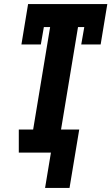

<svg xmlns="http://www.w3.org/2000/svg" viewBox="-20 -755 551 950"><path d="M203 175 232 0H73V-114H144L228 -621H197L182 -535H86L119 -735H511L478 -535H382L397 -621H366L282 -114H372L324 175Z"/></svg>

Font: Iosevka Curly Slab Heavy
Style: Italic
Weight: 900
Italic angle: -9°
Monospace: yes
Designer: Belleve Invis
Foundry: Belleve Invis
Version: Version 22.1.2; ttfautohint (v1.8.4)